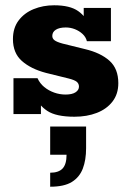

<svg xmlns="http://www.w3.org/2000/svg" viewBox="-20 -432 489 727"><path d="M262 10Q192 10 158.5 -12.5Q125 -35 116 -67L135 -75V0H31V-136H122Q131 -116 147.5 -102.5Q164 -89 185 -81.5Q206 -74 228 -74Q253 -74 266 -82.5Q279 -91 279 -104Q279 -115 271 -122Q263 -129 239 -135L154 -156Q97 -171 63 -201Q29 -231 29 -284Q29 -326 50.5 -354.5Q72 -383 107.5 -397.5Q143 -412 185 -412Q245 -412 276 -390Q307 -368 315 -337L297 -338V-402H400V-276H309Q305 -292 292.5 -303.5Q280 -315 263.5 -321.5Q247 -328 229 -328Q205 -328 191.5 -319.5Q178 -311 178 -296Q178 -286 186.5 -279.5Q195 -273 217 -267L302 -246Q361 -232 394.5 -202Q428 -172 428 -117Q428 -76 406 -47.5Q384 -19 346.5 -4.5Q309 10 262 10ZM170 275V222Q202 222 217 206Q232 190 232 154H170V47H306V129Q306 174 293.5 206.5Q281 239 252 257Q223 275 170 275Z"/></svg>

Font: Rokkitt ExtraBold
Style: Regular
Weight: 800
Version: Version 3.103